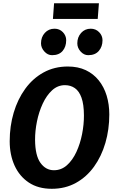

<svg xmlns="http://www.w3.org/2000/svg" viewBox="-20 -1170 718 1198"><path d="M302.9 8Q218.2 8 159.7 -31Q101.2 -70 70.8 -137.2Q40.5 -204.4 40.5 -289Q40.5 -382.8 65.4 -466.9Q90.3 -551.1 137.5 -616Q184.6 -680.9 251.9 -718Q319.2 -755 403.4 -755Q466.8 -755 515.2 -732.2Q563.5 -709.3 596.2 -668.4Q628.9 -627.6 645.5 -573.2Q662 -518.7 662 -455.9Q662 -362.3 637.6 -278.4Q613.1 -194.6 566.7 -130.1Q520.2 -65.6 453.6 -28.8Q387 8 302.9 8ZM316.5 -107.8Q362.7 -107.8 397.9 -139.3Q433.1 -170.9 456.8 -222.2Q480.4 -273.5 492.2 -333.5Q504 -393.5 503.7 -450Q503.4 -519.1 488.5 -560.5Q473.6 -601.8 447 -620.2Q420.4 -638.6 385.3 -638.6Q340 -638.6 305.2 -606.7Q270.4 -574.8 246.5 -523.2Q222.6 -471.5 210.6 -412.2Q198.6 -352.8 198.8 -297.7Q199.5 -199.3 232.6 -153.5Q265.6 -107.8 316.5 -107.8ZM304.7 -825.7Q277.5 -825.7 256.7 -848.8Q235.9 -872 235.9 -899.5Q235.9 -938.8 259.8 -964.9Q283.7 -990.9 320.4 -990.9Q351.5 -990.9 372.3 -969.3Q393 -947.6 393 -919.1Q393 -878.3 370.6 -852Q348.1 -825.7 304.7 -825.7ZM530.4 -825.7Q503.6 -825.7 483 -848.5Q462.4 -871.3 462.4 -899.5Q462.4 -938.1 486 -964.5Q509.7 -990.9 546.1 -990.9Q577.5 -990.9 598.5 -969.3Q619.6 -947.6 619.6 -919.1Q619.6 -879 596.6 -852.3Q573.7 -825.7 530.4 -825.7ZM589.7 -1051.7H310.2L317.4 -1149.6H597.2Z"/></svg>

Font: Merriweather Sans Variable Regular
Style: Italic
Weight: 300
Italic angle: -8°
Designer: Eben Sorkin
Foundry: Eben Sorkin
Version: Version 2.001